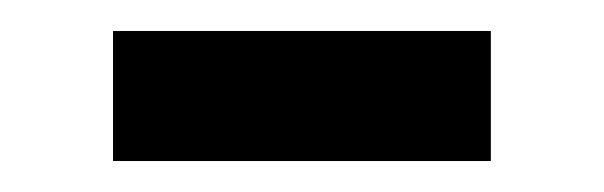

<svg xmlns="http://www.w3.org/2000/svg" viewBox="-20 -329 390 124"><path d="M53 -225V-309H297V-225Z"/></svg>

Font: Hind Medium
Style: Regular
Weight: 500
Designer: Manushi Parikh, Satya Rajpurohit
Foundry: Indian Type Foundry
Version: Version 1.201;PS 1.0;hotconv 1.0.78;makeotf.lib2.5.61930; tt